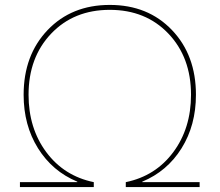

<svg xmlns="http://www.w3.org/2000/svg" viewBox="-20 -760 892 780"><path d="M776 -375Q776 -251 717.5 -157.5Q659 -64 558 -22V-20H791V0H491V-20Q612 -45 684 -142Q756 -239 756 -375Q756 -527 664 -623.5Q572 -720 426 -720Q280 -720 188 -623.5Q96 -527 96 -375Q96 -239 168 -142Q240 -45 361 -20V0H61V-20H294V-22Q193 -64 134.5 -157.5Q76 -251 76 -375Q76 -536 173.5 -638Q271 -740 426 -740Q581 -740 678.5 -638Q776 -536 776 -375Z"/></svg>

Font: M PLUS 1p Thin
Style: Regular
Weight: 250
Version: Version 1.062